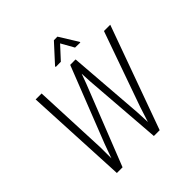

<svg xmlns="http://www.w3.org/2000/svg" viewBox="-231 -1073 1247 1247"><g transform="rotate(-45 392.5 -449.5)"><path d="M211.9 -189 417 -710.9 463.4 -711.4 404.8 -551.8 187 0H143.6ZM154.3 -710.9 176.8 -191.9 177.2 0H134.8L99.6 -710.9ZM545.4 -196.8 727.5 -711.4H785.2L527.8 0H481.9ZM466.8 -710.9 507.3 -185.1 515.6 0H474.6L432.6 -545.9L424.3 -710.9ZM487.8 -899.4 566.4 -772.9V-767.1L518.6 -768.1L469.2 -856L388.2 -768.1L340.8 -767.6L341.3 -774.4L455.1 -898.9Z"/></g></svg>

Font: Roboto Condensed Light
Style: Italic
Weight: 300
Italic angle: -12°
Designer: Christian Robertson
Foundry: Google
Version: Version 3.0; 2020